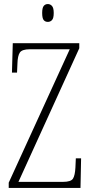

<svg xmlns="http://www.w3.org/2000/svg" viewBox="-20 -927 451 947"><path d="M23 0V-26L324 -684H127Q89 -684 78 -668Q67 -652 66 -613L64 -569H39L43 -714H371V-689L71 -30H291Q330 -30 340 -46Q350 -62 352 -101L354 -146H380L377 0ZM216 -819Q203 -819 195.5 -828Q188 -837 188 -863Q188 -888 195.5 -897.5Q203 -907 216 -907Q228 -907 236.5 -897.5Q245 -888 245 -863Q245 -837 236.5 -828Q228 -819 216 -819Z"/></svg>

Font: Noto Serif Bengali ExtraCondensed ExtraLight
Style: Regular
Weight: 200
Width: 2
Designer: Juan Bruce, Universal Thirst, Indian Type Foundry and the Monotype Design Team.
Foundry: Monotype Imaging Inc.
Version: Version 2.003; ttfautohint (v1.8.4.7-5d5b)